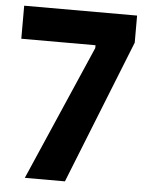

<svg xmlns="http://www.w3.org/2000/svg" viewBox="-51 -742 595 784"><g transform="rotate(5 246.5 -350.0)"><path d="M80.2 0H244.6L479.2 -589V-700H16.4V-564.6H320.6V-553Z"/></g></svg>

Font: Fixel Variable
Style: Regular
Weight: 100
Width: 3
Designer: AlfaBravo + MacPaw
Foundry: Kyrylo Tkachov, Marchela Mozhyna, Serhii Makarenko, Maria Weinstein, Zakhar Kryvoshyya
Version: Version 1.211